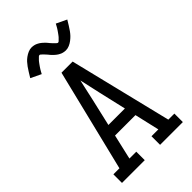

<svg xmlns="http://www.w3.org/2000/svg" viewBox="-284 -1071 1169 1169"><g transform="rotate(-45 300.0 -486.5)"><path d="M38 0V-74H90L192 -490L252 -735H348L510 -73H562V0H366V-74H425L388 -234H212L175 -73H234V0ZM371 -308 329 -490Q322 -523 314.5 -555.5Q307 -588 300 -620Q293 -588 285.5 -555.5Q278 -523 271 -490L229 -308ZM367 -812Q361 -812 355.5 -813Q350 -814 345 -815Q340 -816 335.5 -818Q331 -820 326 -822.5Q321 -825 317 -827.5Q313 -830 308.5 -833.5Q304 -837 300 -840.5Q296 -844 292 -848Q288 -852 284.5 -855.5Q281 -859 278 -863Q275 -867 271.5 -871Q268 -875 264 -879.5Q260 -884 256 -888Q252 -892 249 -895Q246 -898 241.5 -902Q237 -906 234 -906Q228 -906 224.5 -902Q221 -898 215.5 -893Q210 -888 208 -885.5Q206 -883 203 -879.5Q200 -876 197 -871.5Q194 -867 190.5 -862.5Q187 -858 183.5 -852.5Q180 -847 176 -841Q172 -835 168.5 -828Q165 -821 161 -814L94 -846Q105 -864 114.5 -879.5Q124 -895 133 -907.5Q142 -920 151.5 -930.5Q161 -941 174 -950.5Q187 -960 202 -966.5Q217 -973 233 -973Q239 -973 244.5 -972Q250 -971 255 -970Q260 -969 264.5 -967Q269 -965 274 -962.5Q279 -960 283 -957.5Q287 -955 291.5 -951.5Q296 -948 300 -944.5Q304 -941 308 -937Q312 -933 315.5 -929.5Q319 -926 322 -922Q325 -918 328.5 -914Q332 -910 336 -905.5Q340 -901 344 -897Q348 -893 351 -890Q354 -887 358.5 -883Q363 -879 366 -879Q372 -879 375.5 -883Q379 -887 384.5 -892Q390 -897 392 -899.5Q394 -902 397 -905.5Q400 -909 403 -913.5Q406 -918 409.5 -922.5Q413 -927 416.5 -932.5Q420 -938 424 -944Q428 -950 431.5 -957Q435 -964 439 -971L506 -939Q495 -921 485.5 -905.5Q476 -890 467 -877.5Q458 -865 448.5 -855Q439 -845 426 -835Q413 -825 398 -818.5Q383 -812 367 -812Z"/></g></svg>

Font: Iosevka Plex Etoile
Style: Regular
Weight: 400
Designer: Belleve Invis
Foundry: Belleve Invis
Version: Version 25.1.1; ttfautohint (v1.8.4)